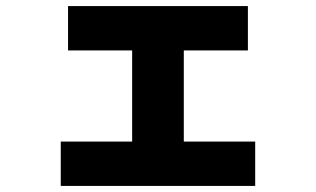

<svg xmlns="http://www.w3.org/2000/svg" viewBox="-20 -596 1040 632"><path d="M585 -430V-130H820V16H180V-130H415V-430H204V-576H796V-430Z"/></svg>

Font: M PLUS 1p Black
Style: Regular
Weight: 900
Version: Version 1.061